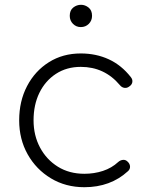

<svg xmlns="http://www.w3.org/2000/svg" viewBox="-20 -775 633 801"><path d="M332 6Q254 6 192.5 -31Q131 -68 95.5 -131Q60 -194 60 -273Q60 -353 93 -416Q126 -479 184 -515.5Q242 -552 317 -552Q381 -552 434 -527.5Q487 -503 526 -453Q534 -443 532 -432Q530 -421 519 -414Q510 -407 499 -408.5Q488 -410 480 -420Q416 -496 317 -496Q258 -496 213.5 -467Q169 -438 144.5 -388Q120 -338 120 -273Q120 -210 147 -159.5Q174 -109 221.5 -79.5Q269 -50 332 -50Q373 -50 409.5 -62Q446 -74 473 -99Q482 -107 493 -108Q504 -109 512 -101Q522 -92 522.5 -80.5Q523 -69 514 -61Q441 6 332 6ZM317 -662Q298 -662 284.5 -675.5Q271 -689 271 -709Q271 -732 285.5 -743.5Q300 -755 318 -755Q335 -755 349.5 -743.5Q364 -732 364 -709Q364 -689 350.5 -675.5Q337 -662 317 -662Z"/></svg>

Font: ComfortaaLight
Style: Regular
Weight: 300
Designer: Johan Aakerlund
Foundry: Johan Aakerlund
Version: Version 3.104; ttfautohint (v1.8.1.43-b0c9)